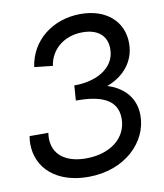

<svg xmlns="http://www.w3.org/2000/svg" viewBox="-81 -771 722 846"><g transform="rotate(-10 280.0 -348.5)"><path d="M246 8C413 8 519 -102 519 -219C519 -308 457.5 -354 397.5 -372C469.5 -398.5 525 -456.5 525 -541C525 -640 450 -705 336 -705C211 -705 111 -626 95 -510L177 -501C187 -571 246 -624 331 -624C398 -624 439 -591 439 -531C439 -438 341 -398 255 -400L250 -333C354 -333 435 -310 435 -220C435 -132 358 -74 251 -74C159 -74 104 -117 104 -190C104 -198 105 -206 106 -214H22C20 -202 19 -191 19 -180C19 -67 109 8 246 8Z"/></g></svg>

Font: HK Grotesk
Style: Italic
Weight: 400
Italic angle: -16°
Designer: Alfredo Marco Pradil
Foundry: Hanken Design Co.
Version: Version 3.001;FEAKit 1.0